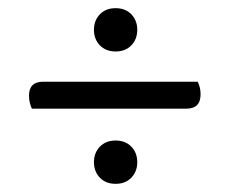

<svg xmlns="http://www.w3.org/2000/svg" viewBox="-20 -532 562 470"><path d="M58 -266Q55 -273 53 -280.5Q51 -288 51 -298Q51 -332 86 -332H464Q471 -318 471 -301Q471 -266 436 -266ZM210 -135Q210 -158 224.5 -173Q239 -188 263 -188Q287 -188 301.5 -173Q316 -158 316 -135Q316 -112 301.5 -97Q287 -82 263 -82Q239 -82 224.5 -97Q210 -112 210 -135ZM210 -459Q210 -482 224.5 -497Q239 -512 263 -512Q287 -512 301.5 -497Q316 -482 316 -459Q316 -436 301.5 -421Q287 -406 263 -406Q239 -406 224.5 -421Q210 -436 210 -459Z"/></svg>

Font: Baloo Thambi 2
Style: Regular
Weight: 400
Designer: Aadarsh Rajan and Ek Type
Foundry: Ek Type
Version: Version 1.640;hotconv 1.0.111;makeotfexe 2.5.65597; ttfautoh